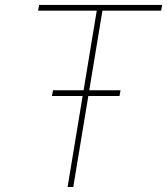

<svg xmlns="http://www.w3.org/2000/svg" viewBox="-20 -747 668 767"><path d="M132.1 -704.5 136.4 -727.3H627.8L623.6 -704.5H389.2L272.7 0H250L366.5 -704.5ZM187.5 -363.6 191.8 -386.4H461.6L457.4 -363.6Z"/></svg>

Font: Inter UI Thin
Style: Italic
Weight: 100
Italic angle: -9.39999°
Designer: Rasmus Andersson
Foundry: rsms
Version: 3.2;8d6f07862